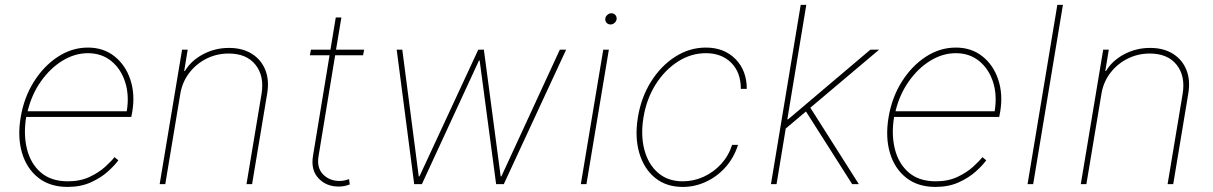

<svg xmlns="http://www.w3.org/2000/svg" viewBox="-20 -747 4922 779"><path d="M254.3 11.4Q182.5 11.4 135.3 -25.9Q88.1 -63.2 69.2 -127.1Q50.4 -191.1 63.9 -271.3Q77.4 -351.6 117.5 -415.5Q157.7 -479.4 214.8 -516.7Q272 -554 336.6 -554Q399.9 -554 444.4 -518.6Q489 -483.3 508.7 -424.5Q528.4 -365.8 517 -295.5L512.8 -272.7H86.3Q74.6 -201.7 89.5 -142.2Q104.4 -82.7 145.8 -47.1Q187.1 -11.4 255.7 -11.4Q305.4 -11.4 343.2 -29.1Q381 -46.9 406.4 -70Q431.8 -93 444.6 -109.4L460.2 -96.6Q445.3 -76 417.3 -50.8Q389.2 -25.6 348.4 -7.1Q307.5 11.4 254.3 11.4ZM92 -295.5H494.3Q505 -360.8 487.7 -414.2Q470.5 -467.7 431.3 -499.5Q392 -531.2 336.6 -531.2Q283 -531.2 233.1 -500.5Q183.2 -469.8 145.8 -416.5Q108.3 -363.3 92 -295.5Z M711.6 -366.5 650.6 0H627.8L718.7 -545.5H741.5L727.3 -458.8H730.1Q755.7 -501.4 804.2 -527Q852.6 -552.6 909.1 -552.6Q963.8 -552.6 1001.8 -528.8Q1039.8 -505 1056.5 -463.1Q1073.2 -421.2 1063.9 -366.5L1002.8 0H980.1L1041.2 -366.5Q1052.9 -438.9 1016.5 -484.4Q980.1 -529.8 907.7 -529.8Q859.4 -529.8 817.6 -508.9Q775.9 -487.9 747.7 -451Q719.5 -414.1 711.6 -366.5Z M1457.4 -545.5 1453.1 -522.7H1339.8L1272.7 -115.1Q1264.2 -67.1 1290.3 -40Q1316.4 -12.8 1358 -12.8Q1367.5 -12.8 1376.6 -14.7Q1385.7 -16.7 1396.3 -19.9L1399.1 1.4Q1387.4 5.7 1377 7.8Q1366.5 9.9 1353.7 9.9Q1303.6 9.9 1272 -23.8Q1240.4 -57.5 1250 -115.1L1317.1 -522.7H1237.2L1241.5 -545.5H1320.7L1342.3 -676.1H1365.1L1343.4 -545.5Z M1660.5 0 1589.5 -545.5H1612.2L1679 -31.2H1681.8L1920.5 -545.5H1943.2L2011.4 -31.2H2014.2L2251.4 -545.5H2277L2024.1 0H1992.9L1926.1 -501.4H1923.3L1691.8 0Z M2336.6 0 2427.6 -545.5H2450.3L2359.4 0ZM2457.4 -647.7Q2446.7 -647.7 2440.5 -655.2Q2434.3 -662.6 2436.1 -673.3Q2437.5 -680.8 2444.6 -687Q2451.7 -693.2 2460.2 -693.2Q2470.9 -693.2 2477.1 -685.7Q2483.3 -678.3 2481.5 -667.6Q2480.1 -659.8 2473 -653.8Q2465.9 -647.7 2457.4 -647.7Z M2750 11.4Q2682.5 11.4 2637.3 -25.9Q2592 -63.2 2573.5 -127.3Q2555 -191.4 2568.2 -271.3Q2581.3 -351.9 2621.4 -415.8Q2661.6 -479.8 2719.6 -516.9Q2777.7 -554 2843.8 -554Q2918 -554 2964 -507.5Q3009.9 -460.9 3009.9 -386.4H2985.8Q2985.8 -453.1 2946.9 -492.2Q2908 -531.2 2843.8 -531.2Q2783.7 -531.2 2730.6 -497.3Q2677.6 -463.4 2640.4 -404.8Q2603.3 -346.2 2590.9 -271.3Q2578.8 -198.9 2594.3 -139.9Q2609.7 -81 2649.5 -46.2Q2689.3 -11.4 2750 -11.4Q2794.4 -11.4 2834.9 -29.8Q2875.4 -48.3 2905.9 -81.7Q2936.4 -115.1 2950.3 -159.1H2974.4Q2957.7 -106.9 2923.7 -68.7Q2889.6 -30.5 2844.6 -9.6Q2799.7 11.4 2750 11.4Z M3108 0 3228.7 -727.3H3251.4L3174.4 -262.8H3177.6L3511.4 -545.5H3546.9L3267.8 -310L3464.5 0H3437.5L3250 -294.7L3168 -225.5L3130.7 0Z M3775.6 11.4Q3703.8 11.4 3656.6 -25.9Q3609.4 -63.2 3590.6 -127.1Q3571.7 -191.1 3585.2 -271.3Q3598.7 -351.6 3638.8 -415.5Q3679 -479.4 3736.2 -516.7Q3793.3 -554 3858 -554Q3921.2 -554 3965.7 -518.6Q4010.3 -483.3 4030 -424.5Q4049.7 -365.8 4038.4 -295.5L4034.1 -272.7H3607.6Q3595.9 -201.7 3610.8 -142.2Q3625.7 -82.7 3667.1 -47.1Q3708.5 -11.4 3777 -11.4Q3826.7 -11.4 3864.5 -29.1Q3902.3 -46.9 3927.7 -70Q3953.1 -93 3965.9 -109.4L3981.5 -96.6Q3966.6 -76 3938.6 -50.8Q3910.5 -25.6 3869.7 -7.1Q3828.8 11.4 3775.6 11.4ZM3613.3 -295.5H4015.6Q4026.3 -360.8 4009.1 -414.2Q3991.8 -467.7 3952.6 -499.5Q3913.4 -531.2 3858 -531.2Q3804.3 -531.2 3754.4 -500.5Q3704.5 -469.8 3667.1 -416.5Q3629.6 -363.3 3613.3 -295.5Z M4292.6 -727.3 4171.9 0H4149.1L4269.9 -727.3Z M4448.9 -366.5 4387.8 0H4365.1L4456 -545.5H4478.7L4464.5 -458.8H4467.3Q4492.9 -501.4 4541.4 -527Q4589.8 -552.6 4646.3 -552.6Q4701 -552.6 4739 -528.8Q4777 -505 4793.7 -463.1Q4810.4 -421.2 4801.1 -366.5L4740.1 0H4717.3L4778.4 -366.5Q4790.1 -438.9 4753.7 -484.4Q4717.3 -529.8 4644.9 -529.8Q4596.6 -529.8 4554.9 -508.9Q4513.1 -487.9 4484.9 -451Q4456.7 -414.1 4448.9 -366.5Z"/></svg>

Font: Inter UI Thin
Style: Italic
Weight: 100
Italic angle: -9.39999°
Designer: Rasmus Andersson
Foundry: rsms
Version: 3.2;8d6f07862